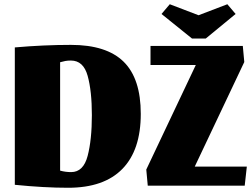

<svg xmlns="http://www.w3.org/2000/svg" viewBox="-20 -877 1186 907"><path d="M315 -665Q483 -665 564 -585.5Q645 -506 645 -339Q645 -168 558 -79Q471 10 302 10Q188 10 50 -4V-653Q187 -665 315 -665ZM414 -333Q414 -447 394 -519Q374 -591 315 -591Q300 -591 289 -589Q278 -587 264 -583V-71Q289 -64 316 -64Q374 -64 394 -140.5Q414 -217 414 -333ZM1146 -90 1136 0H678L671 -76L905 -570H691V-660H1127L1134 -584L900 -90ZM887 -695 743 -811 782 -857 918 -805 1054 -857 1093 -811 952 -695Z"/></svg>

Font: Sansita ExtraBold
Style: Regular
Weight: 800
Designer: Pablo Cosgaya
Foundry: Omnibus-Type
Version: Version 1.006